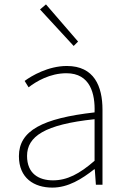

<svg xmlns="http://www.w3.org/2000/svg" viewBox="-20 -840 576 873"><path d="M315 -631 335 -651 189 -820 162 -797ZM218 13C290 13 352 -26 408 -70H411L416 0H446V-341C446 -448 408 -540 284 -540C199 -540 123 -495 92 -472L110 -443C145 -470 207 -507 282 -507C391 -507 413 -413 410 -329C173 -302 66 -246 66 -130C66 -30 135 13 218 13ZM221 -20C157 -20 103 -50 103 -131C103 -219 182 -274 410 -298V-109C341 -49 285 -20 221 -20Z"/></svg>

Font: SSpoqa Han Sans Neo Thin
Style: Regular
Weight: 100
Designer: [Spoqa Han Sans Neo] Dong-huui Kim  Younghwa Kang  Yujin Lee  [Noto Sans] Ryoko NISHIZUKA  (kana & ideographs); Paul D. 
Foundry: Spoqa (http://www.spoqa-han-sans.com)
Version: Version 1.000